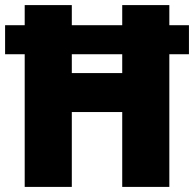

<svg xmlns="http://www.w3.org/2000/svg" viewBox="-22 -734 762 754"><path d="M75 0V-521H-2V-635H75V-714H260V-635H458V-714H643V-635H720V-521H643V0H458V-294H260V0ZM260 -447H458V-521H260Z"/></svg>

Font: Noto Sans Malayalam SemiCondensed Black
Style: Regular
Weight: 900
Width: 4
Designer: Jelle Bosma - Monotype Design Team
Foundry: Monotype Imaging Inc.
Version: Version 2.104; ttfautohint (v1.8.4.7-5d5b)